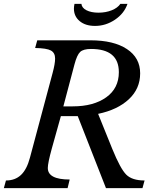

<svg xmlns="http://www.w3.org/2000/svg" viewBox="-37 -980 820 1000"><path d="M233 -207Q212 -131 212 -105Q212 -45 326 -45L315 0H-17L-6 -40Q42 -40 72.5 -69Q103 -98 119 -159L237 -600Q250 -648 250 -675Q250 -705 228 -717Q206 -729 146 -730L157 -770H435Q555 -770 624 -724.5Q693 -679 693 -598Q693 -518 634 -463Q575 -408 474 -387L548 -204Q590 -101 620.5 -70.5Q651 -40 716 -40L705 0H515L368 -375H280ZM351 -645 293 -426H342Q450 -426 516 -473Q582 -520 582 -604Q582 -725 437 -725Q397 -725 380.5 -709.5Q364 -694 351 -645ZM627 -960Q610 -910 562 -877.5Q514 -845 458 -845Q408 -845 378 -870Q348 -895 348 -935Q348 -946 351 -960H387Q389 -939 413.5 -926.5Q438 -914 476 -914Q514 -914 545 -926.5Q576 -939 590 -960Z"/></svg>

Font: Libre Baskerville
Style: Italic
Weight: 400
Italic angle: -15°
Designer: Pablo Impallari, Rodrigo Fuenzalida
Foundry: Pablo Impallari, Rodrigo Fuenzalida
Version: Version 1.051;Glyphs 3.2.3 (3260)